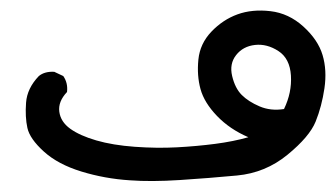

<svg xmlns="http://www.w3.org/2000/svg" viewBox="-20 -189 632 361"><path d="M224 150Q177 147 133 133.5Q89 120 62.5 96Q36 72 31.5 51.5Q27 31 29 4Q31 -23 53 -46Q64 -55 82 -54L99 -46Q108 -33 106 -16Q89 2 91.5 21Q94 40 112 53Q130 66 161 75Q192 84 233.5 87Q275 90 312.5 88Q350 86 384.5 81.5Q419 77 447 69Q412 54 388 29Q364 4 357 -21.5Q350 -47 353 -77Q356 -107 377.5 -129.5Q399 -152 426.5 -162Q454 -172 488.5 -168Q523 -164 550.5 -139Q578 -114 586.5 -85.5Q595 -57 590 -23Q585 11 573.5 39.5Q562 68 520.5 102Q479 136 425.5 141Q372 146 318 149.5Q264 153 224 150ZM514 16Q529 -15 527 -47Q525 -79 503.5 -93Q482 -107 459.5 -104.5Q437 -102 424 -85.5Q411 -69 416.5 -46Q422 -23 434.5 -10.5Q447 2 468 11Q489 20 514 16Z"/></svg>

Font: NaniFont Regular
Style: Regular
Weight: 400
Designer: Nanigashitei
Version: Version 1.036